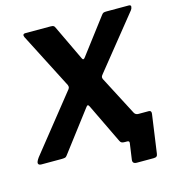

<svg xmlns="http://www.w3.org/2000/svg" viewBox="-130 -849 1005 1088"><g transform="rotate(-15 373.0 -305.5)"><path d="M538.4 130.6Q512 130.6 515.1 107.3L528.5 12.7Q530.3 0 516.8 0H505.7L594.3 -147.6Q601.7 -134.1 618.6 -134.1H679.1Q695.3 -134.1 692.8 -114.8L661.2 109.9Q660.2 120.6 654.8 125.6Q649.5 130.6 636.6 130.6ZM652.7 -35.4Q664.2 -13.3 661.2 -6.6Q658.2 0 641.8 0H503.2Q491.9 0 485.1 -2.8Q478.3 -5.6 474.1 -15L362.8 -246.1Q358.1 -255.9 353.5 -255.7Q349 -255.5 341.8 -245.2L164.3 -11.6Q159.1 -3.4 150.9 -1.7Q142.7 0 131.4 0H13.7Q-2.4 0 -4.9 -10Q-7.4 -20 9.4 -43.1L265.4 -363.9Q274 -373.1 276 -379.6Q278.1 -386 274.4 -395.6L106.8 -722.2Q102.9 -730.9 105.4 -736.4Q107.9 -742 118.7 -742H264.6Q277.9 -742 283.3 -738.9Q288.7 -735.7 292.6 -725.6L389.6 -521.6Q396.3 -506.6 407.2 -521.6L565 -729.7Q571.2 -738.1 577 -740.1Q582.8 -742 595.1 -742H724Q737.7 -742 736.8 -731.7Q735.8 -721.3 729.6 -712.9L482 -405.4Q473.3 -395.3 472.6 -389.5Q471.9 -383.8 475 -376.6L652.7 -35.4Z"/></g></svg>

Font: Libre Franklin Thin
Style: Italic
Weight: 100
Italic angle: -8°
Designer: Pablo Impallari, Rodrigo Fuenzalida, Nhung Nguyen
Foundry: Impallari Type
Version: Version 3.000